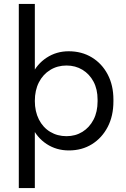

<svg xmlns="http://www.w3.org/2000/svg" viewBox="-20 -750 636 970"><path d="M75 200V-730H156V-354L141 -371Q166 -426 215.5 -458.5Q265 -491 327 -491Q393 -491 444 -460Q495 -429 524 -374Q553 -319 553 -247V-238Q553 -164 524 -108.5Q495 -53 444.5 -21.5Q394 10 328 10Q265 10 215.5 -22.5Q166 -55 141 -111L156 -128V200ZM316 -62Q361 -62 396.5 -84Q432 -106 452.5 -145.5Q473 -185 473 -238V-247Q473 -299 452.5 -337.5Q432 -376 396.5 -397.5Q361 -419 316 -419Q270 -419 233.5 -396.5Q197 -374 176.5 -334Q156 -294 156 -240Q156 -187 176.5 -146.5Q197 -106 233.5 -84Q270 -62 316 -62Z"/></svg>

Font: SUSE Thin
Style: Regular
Weight: 400
Version: Version 1.000